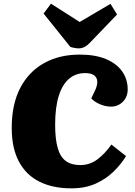

<svg xmlns="http://www.w3.org/2000/svg" viewBox="-20 -1014 739 1048"><path d="M496 -514Q511 -544 511 -566.5Q511 -589 495 -602Q479 -615 444 -615Q394 -615 357.5 -584.5Q321 -554 301 -491.5Q281 -429 281 -333Q281 -255 295 -206Q309 -157 339.5 -135Q370 -113 418 -113Q470 -113 511.5 -144Q553 -175 588 -225L668 -162Q642 -119 601 -78.5Q560 -38 503 -12Q446 14 369 14Q268 14 195 -22.5Q122 -59 83 -132.5Q44 -206 44 -315Q44 -445 90.5 -534Q137 -623 220.5 -669.5Q304 -716 415 -716Q500 -716 558.5 -691.5Q617 -667 647 -624Q677 -581 677 -526Q677 -485 650.5 -458.5Q624 -432 586 -432Q558 -432 528 -444Q498 -456 478 -477ZM218 -940 258 -994 415 -894 583 -993 619 -935 471 -781Q456 -765 441 -757.5Q426 -750 410 -750Q401 -750 388.5 -752Q376 -754 364 -758Z"/></svg>

Font: Literata Black
Style: Italic
Weight: 900
Italic angle: -2°
Designer: Latin by Veronika Burian and Jose Scaglione. Greek by Irene Vlachou. Cyrillic by Vera Evstafieva
Foundry: TypeTogether
Version: Version 3.002